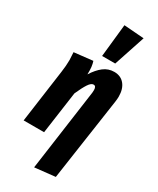

<svg xmlns="http://www.w3.org/2000/svg" viewBox="-259 -908 991 1204"><g transform="rotate(30 236.0 -305.5)"><path d="M298 -366Q299 -373 299 -385Q299 -414 280 -414Q263 -414 245 -387Q227 -360 203 -306L160 0H12L65 -382Q72 -431 72 -471Q72 -479 69 -527L204 -542Q210 -524 212.5 -503Q215 -482 214 -450Q243 -496 276.5 -522Q310 -548 353 -548Q400 -548 427 -515.5Q454 -483 454 -427Q454 -410 451 -390L364 206L216 222ZM261 -833 406 -822 331 -596H236Z"/></g></svg>

Font: Fira Sans Extra Condensed
Style: Bold Italic
Weight: 700
Width: 3
Italic angle: -8°
Designer: Carrois Corporate & Edenspiekermann AG
Foundry: Carrois Corporate GbR & Edenspiekermann AG
Version: Version 4.203